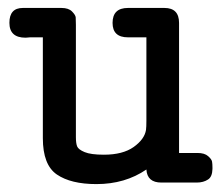

<svg xmlns="http://www.w3.org/2000/svg" viewBox="-20 -464 565 488"><path d="M38.1 -443.8H136.2Q154.3 -443.8 163.1 -434.8Q171.9 -425.8 172.4 -419.9Q172.9 -414.1 172.9 -400.9V-115.2Q172.9 -100.1 176 -92Q179.2 -84 195.1 -77.4Q210.9 -70.8 244.1 -70.8Q292 -70.8 319.6 -90.3Q347.2 -109.9 351.1 -133.8Q352.1 -141.6 352.1 -157.2V-369.1H305.2Q266.1 -369.1 266.1 -405.8Q266.1 -443.8 305.2 -443.8H397.9Q435.1 -443.8 435.1 -405.8V-75.2H481.9Q500 -75.2 509 -67.1Q518.1 -59.1 519 -53Q520 -46.9 520 -38.1Q520 -36.1 520 -34.7Q519.5 -14.6 508.8 -7.8Q497.1 0 480 0H390.1Q354 0 352.1 -33.2Q297.9 3.9 225.1 3.9Q160.2 3.9 124.5 -20.5Q88.9 -44.9 88.9 -112.8V-369.1H56.2Q55.2 -369.1 51.5 -368.7Q47.9 -368.2 44.9 -368.2Q3.9 -368.2 3.9 -406Q3.9 -443.8 38.1 -443.8Z"/></svg>

Font: CMU Typewriter Text
Style: Bold
Weight: 700
Version: Version 0.7.0